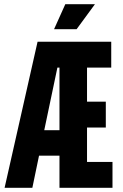

<svg xmlns="http://www.w3.org/2000/svg" viewBox="-20 -900 587 920"><path d="M167 -154 135 0H2L160 -700H265V-576H255L192 -276H265V-154ZM513 -700V-576H397V-413H487V-289H397V-124H519V0H265V-700ZM435 -880 347 -760H239L293 -880Z"/></svg>

Font: Space Grotesk Variable
Style: Regular
Weight: 400
Designer: Florian Karsten (Space Grotesk), Colophon Foundry (Space Mono)
Foundry: Florian Karsten
Version: Version 1.106